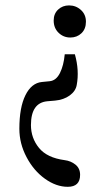

<svg xmlns="http://www.w3.org/2000/svg" viewBox="-20 -493 396 721"><path d="M244.1 -352.1Q218.3 -352.1 200 -369.9Q181.6 -387.7 181.6 -416Q181.6 -441.4 198.2 -457Q214.8 -472.7 239.3 -472.7Q265.1 -472.7 283.9 -455.6Q302.7 -438.5 302.7 -411.6Q302.7 -384.3 285.9 -368.2Q269 -352.1 244.1 -352.1ZM234.4 208.5Q190.9 208.5 148.7 178.2Q106.4 147.9 79.6 96.9Q52.7 45.9 52.7 -9.3Q52.7 -89.4 75.4 -135.3Q98.1 -181.2 137.2 -185.1L166.5 -188Q190.9 -190.4 205.1 -218.8Q219.2 -247.1 223.1 -289.1H261.2Q278.3 -228.5 268.1 -173.8Q264.2 -150.9 241.7 -134.5Q219.2 -118.2 186.5 -115.2L158.2 -112.8Q96.2 -107.4 96.2 -23.4Q96.2 25.4 126.5 62.5Q156.7 99.6 223.1 108.4Q246.1 111.3 263.4 125.2Q280.8 139.2 280.8 163.6Q280.8 208.5 234.4 208.5Z"/></svg>

Font: Elstob 10pt
Style: Regular
Weight: 400
Designer: Peter S. Baker
Version: Version 1.015